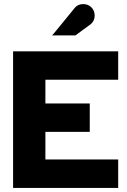

<svg xmlns="http://www.w3.org/2000/svg" viewBox="-20 -919 620 939"><path d="M387 -899Q411 -899 427 -883Q443 -867 443 -843Q443 -817 424 -801Q419 -798 349 -746H235Q236 -746 290.5 -813Q345 -880 346 -881Q361 -899 387 -899ZM44 0V-668H558V-529H202V-413H419V-274H202V-139H558V0Z"/></svg>

Font: Atkinson Hyperlegible Pro
Style: Bold
Weight: 700
Designer: Elliott Scott, Megan Eiswerth, Linus Boman, Theodore Petrosky, Jacob Perez
Foundry: Braille Institute
Version: Version 1.5.1